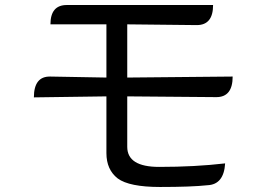

<svg xmlns="http://www.w3.org/2000/svg" viewBox="-20 -730 1040 765"><path d="M181 -633Q181 -710 246 -710H829Q829 -630 764 -630L487 -633V-421L907 -425Q907 -343 842 -343L487 -346V-145Q487 -65 614 -65Q757 -65 877 -79Q872 5 807 8Q742 15 618 15Q495 15 449 -19Q404 -54 404 -120V-346L115 -342Q115 -426 180 -425L404 -421V-633H181Z"/></svg>

Font: Swei Toothpaste CJK TC
Style: Regular
Weight: 400
Version: Version 1.0